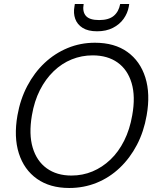

<svg xmlns="http://www.w3.org/2000/svg" viewBox="-20 -925 788 957"><path d="M325 12Q229 12 164.5 -33.5Q100 -79 74 -160.5Q48 -242 67 -350Q81 -430 116 -496.5Q151 -563 202 -611Q253 -659 317 -685.5Q381 -712 453 -712Q551 -712 615 -666Q679 -620 704.5 -538.5Q730 -457 711 -350Q697 -269 662.5 -203Q628 -137 577 -88.5Q526 -40 462 -14Q398 12 325 12ZM336 -50Q392 -50 441 -70.5Q490 -91 530.5 -129.5Q571 -168 599 -224Q627 -280 639 -350Q656 -444 636 -511Q616 -578 566 -613.5Q516 -649 442 -649Q387 -649 337.5 -629Q288 -609 247.5 -570Q207 -531 179 -476Q151 -421 139 -350Q123 -256 143 -189Q163 -122 213 -86Q263 -50 336 -50ZM464 -769Q419 -769 392 -786Q365 -803 355 -831Q345 -859 351 -892L353 -905H397Q390 -867 408 -846Q426 -825 474 -825Q522 -825 547 -846Q572 -867 579 -905H624L622 -892Q616 -859 596 -831Q576 -803 542.5 -786Q509 -769 464 -769Z"/></svg>

Font: DM Sans 9pt Light
Style: Italic
Weight: 300
Italic angle: -10°
Version: Version 4.004;gftools[0.9.30]